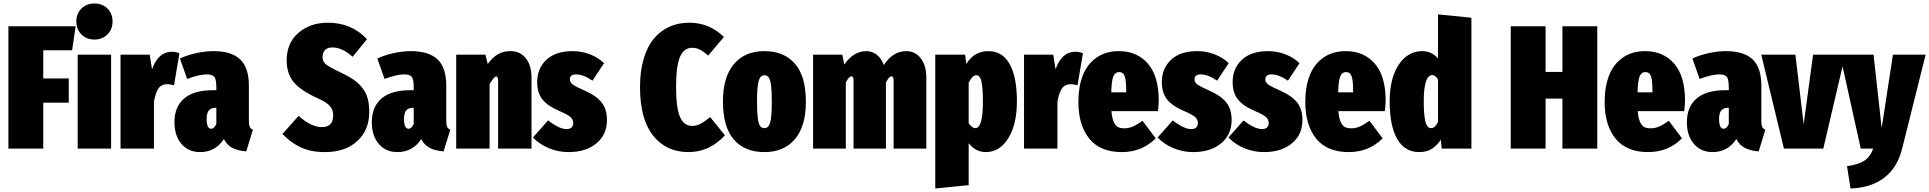

<svg xmlns="http://www.w3.org/2000/svg" viewBox="-20 -845 10972 1092"><path d="M27.8 0V-695.8H410.2L390.1 -559.1H226.1V-398.9H371.1V-261.2H226.1V0Z M620.1 -723.1Q620.1 -678.7 591.3 -649.4Q562.5 -620.1 517.1 -620.1Q471.7 -620.1 442.9 -649.4Q414.1 -678.7 414.1 -723.1Q414.1 -767.1 442.9 -796.1Q471.7 -825.2 517.1 -825.2Q562.5 -825.2 591.3 -796.1Q620.1 -767.1 620.1 -723.1ZM611.8 -534.2V0H421.9V-534.2Z M957.5 -550.8Q979 -550.8 1000.5 -542L969.7 -359.9Q949.7 -366.2 931.6 -366.2Q912.6 -366.2 898.9 -358.4Q885.3 -350.6 877 -335Q868.7 -319.3 864.3 -304.2Q859.9 -289.1 855.5 -266.1V0H665.5V-534.2H831.5L844.7 -451.2Q880.4 -550.8 957.5 -550.8Z M1395.5 -159.2Q1395.5 -135.3 1400.1 -124.3Q1404.8 -113.3 1418.5 -106.9L1380.4 16.1Q1332.5 12.2 1301.5 -3.9Q1270.5 -20 1253.4 -54.2Q1204.6 20 1118.2 20Q1051.8 20 1012 -26.4Q972.2 -72.8 972.2 -149.9Q972.2 -238.3 1027.8 -285.2Q1083.5 -332 1190.4 -332H1210.4V-347.2Q1210.4 -392.6 1199.7 -407.2Q1189 -421.9 1155.3 -421.9Q1113.3 -421.9 1044.4 -396L1003.4 -512.2Q1044.4 -531.7 1096.4 -543Q1148.4 -554.2 1194.3 -554.2Q1296.4 -554.2 1345.9 -507.3Q1395.5 -460.4 1395.5 -357.9ZM1181.2 -112.8Q1198.7 -112.8 1210.4 -140.1V-231.9H1206.5Q1179.7 -231.9 1167.5 -216.6Q1155.3 -201.2 1155.3 -168Q1155.3 -112.8 1181.2 -112.8Z M1845.2 -715.8Q1979.5 -715.8 2067.4 -622.1L1985.4 -522Q1926.3 -575.2 1871.1 -575.2Q1842.3 -575.2 1828.4 -560.3Q1814.5 -545.4 1814.5 -520Q1814.5 -495.1 1833.5 -479.2Q1852.5 -463.4 1911.1 -436Q1957 -414.6 1986.6 -394.8Q2016.1 -375 2038.3 -348.4Q2060.5 -321.8 2070.3 -287.8Q2080.1 -253.9 2080.1 -208Q2080.1 -105.5 2012.2 -42.7Q1944.3 20 1828.1 20Q1746.6 20 1688.7 -7.8Q1630.9 -35.6 1586.4 -83L1678.2 -186Q1750 -122.1 1811 -122.1Q1875 -122.1 1875 -189.9Q1875 -220.7 1856.2 -241.9Q1837.4 -263.2 1791 -284.2Q1689.9 -329.6 1650.1 -378.2Q1610.4 -426.8 1610.4 -502Q1610.4 -599.6 1676.8 -657.7Q1743.2 -715.8 1845.2 -715.8Z M2518.1 -159.2Q2518.1 -135.3 2522.7 -124.3Q2527.3 -113.3 2541 -106.9L2502.9 16.1Q2455.1 12.2 2424.1 -3.9Q2393.1 -20 2376 -54.2Q2327.1 20 2240.7 20Q2174.3 20 2134.5 -26.4Q2094.7 -72.8 2094.7 -149.9Q2094.7 -238.3 2150.4 -285.2Q2206.1 -332 2313 -332H2333V-347.2Q2333 -392.6 2322.3 -407.2Q2311.5 -421.9 2277.8 -421.9Q2235.8 -421.9 2167 -396L2126 -512.2Q2167 -531.7 2219 -543Q2271 -554.2 2316.9 -554.2Q2418.9 -554.2 2468.5 -507.3Q2518.1 -460.4 2518.1 -357.9ZM2303.7 -112.8Q2321.3 -112.8 2333 -140.1V-231.9H2329.1Q2302.2 -231.9 2290 -216.6Q2277.8 -201.2 2277.8 -168Q2277.8 -112.8 2303.7 -112.8Z M2882.8 -554.2Q2939 -554.2 2970.9 -513.4Q3002.9 -472.7 3002.9 -402.8V0H2813V-384.8Q2813 -410.2 2801.8 -410.2Q2790.5 -410.2 2764.6 -367.2V0H2574.7V-534.2H2740.7L2753.9 -481Q2781.7 -519 2812 -536.6Q2842.3 -554.2 2882.8 -554.2Z M3236.3 -554.2Q3289.1 -554.2 3335.7 -535.9Q3382.3 -517.6 3415.5 -485.8L3349.6 -386.2Q3297.4 -421.9 3256.3 -421.9Q3221.2 -421.9 3221.2 -393.1Q3221.2 -377 3236.8 -365Q3252.4 -353 3308.6 -328.1Q3371.6 -300.3 3401.9 -262.2Q3432.1 -224.1 3432.1 -162.1Q3432.1 -79.6 3372.3 -29.8Q3312.5 20 3213.4 20Q3155.3 20 3102.1 -2Q3048.8 -23.9 3011.2 -63L3097.2 -160.2Q3160.6 -110.8 3202.1 -110.8Q3220.7 -110.8 3230.5 -119.9Q3240.2 -128.9 3240.2 -144Q3240.2 -165 3225.1 -179Q3210 -192.9 3161.1 -213.9Q3093.8 -242.7 3064.5 -280.3Q3035.2 -317.9 3035.2 -377.9Q3035.2 -456.1 3087.6 -505.1Q3140.1 -554.2 3236.3 -554.2Z M3899.9 -715.8Q4014.6 -715.8 4097.2 -634.8L4007.8 -528.8Q3983.9 -550.3 3962.6 -561.8Q3941.4 -573.2 3917 -573.2Q3869.6 -573.2 3847.4 -521.5Q3825.2 -469.7 3825.2 -350.1Q3825.2 -231.4 3847.4 -180.2Q3869.6 -128.9 3916 -128.9Q3935.1 -128.9 3953.4 -136.2Q3971.7 -143.6 3983.6 -152.1Q3995.6 -160.6 4019 -179.2L4103 -75.2Q4015.1 20 3896 20Q3769 20 3694.6 -73.5Q3620.1 -167 3620.1 -350.1Q3620.1 -439.5 3640.6 -509.5Q3661.1 -579.6 3698.2 -624.5Q3735.4 -669.4 3786.4 -692.6Q3837.4 -715.8 3899.9 -715.8Z M4563.5 -266.1Q4563.5 -127 4501 -53.5Q4438.5 20 4327.6 20Q4216.3 20 4154.1 -51Q4091.8 -122.1 4091.8 -268.1Q4091.8 -407.2 4154.3 -480.7Q4216.8 -554.2 4327.6 -554.2Q4438.5 -554.2 4501 -482.9Q4563.5 -411.6 4563.5 -266.1ZM4327.6 -417Q4304.2 -417 4294.9 -384.8Q4285.6 -352.5 4285.6 -268.1Q4285.6 -208 4289.8 -175Q4293.9 -142.1 4302.7 -129.2Q4311.5 -116.2 4327.6 -116.2Q4351.1 -116.2 4360.4 -148.4Q4369.6 -180.7 4369.6 -266.1Q4369.6 -325.7 4365.5 -358.4Q4361.3 -391.1 4352.5 -404.1Q4343.8 -417 4327.6 -417Z M5133.8 -554.2Q5185.5 -554.2 5217 -513.2Q5248.5 -472.2 5248.5 -402.8V0H5062.5V-386.2Q5062.5 -411.1 5050.8 -411.1Q5036.1 -411.1 5018.6 -375V0H4834.5V-386.2Q4834.5 -411.1 4822.8 -411.1Q4808.1 -411.1 4790.5 -375V0H4604.5V-534.2H4770.5L4781.7 -478Q4835 -554.2 4906.7 -554.2Q4940.9 -554.2 4966.8 -533.7Q4992.7 -513.2 5006.8 -475.1Q5058.6 -554.2 5133.8 -554.2Z M5601.6 -554.2Q5681.2 -554.2 5722.4 -480.7Q5763.7 -407.2 5763.7 -269Q5763.7 -137.7 5714.6 -58.8Q5665.5 20 5587.4 20Q5528.8 20 5489.3 -30.8V208L5299.3 227.1V-534.2H5469.2L5475.6 -481.9Q5502 -521.5 5532.7 -537.8Q5563.5 -554.2 5601.6 -554.2ZM5527.3 -116.2Q5570.3 -116.2 5570.3 -266.1Q5570.3 -305.7 5568.1 -334Q5565.9 -362.3 5562.7 -378.2Q5559.6 -394 5554.2 -403.1Q5548.8 -412.1 5543.9 -414.6Q5539.1 -417 5532.2 -417Q5510.7 -417 5489.3 -375V-145Q5507.8 -116.2 5527.3 -116.2Z M6096.2 -550.8Q6117.7 -550.8 6139.2 -542L6108.4 -359.9Q6088.4 -366.2 6070.3 -366.2Q6051.3 -366.2 6037.6 -358.4Q6023.9 -350.6 6015.6 -335Q6007.3 -319.3 6002.9 -304.2Q5998.5 -289.1 5994.1 -266.1V0H5804.2V-534.2H5970.2L5983.4 -451.2Q6019 -550.8 6096.2 -550.8Z M6570.3 -273.9Q6570.3 -253.4 6565.9 -212.9H6301.3Q6304.7 -173.3 6314.7 -151.4Q6324.7 -129.4 6338.6 -122.3Q6352.5 -115.2 6375 -115.2Q6400.4 -115.2 6424.1 -125.7Q6447.8 -136.2 6478 -158.2L6553.2 -58.1Q6475.1 20 6360.4 20Q6237.3 20 6175.3 -56.6Q6113.3 -133.3 6113.3 -265.1Q6113.3 -350.6 6137.9 -414.8Q6162.6 -479 6215.3 -516.6Q6268.1 -554.2 6343.3 -554.2Q6447.3 -554.2 6508.8 -482.9Q6570.3 -411.6 6570.3 -273.9ZM6385.3 -319.8V-328.1Q6385.3 -385.3 6377.2 -410.2Q6369.1 -435.1 6345.2 -435.1Q6322.8 -435.1 6312.5 -411.4Q6302.2 -387.7 6300.3 -319.8Z M6789.1 -554.2Q6841.8 -554.2 6888.4 -535.9Q6935.1 -517.6 6968.3 -485.8L6902.3 -386.2Q6850.1 -421.9 6809.1 -421.9Q6773.9 -421.9 6773.9 -393.1Q6773.9 -377 6789.6 -365Q6805.2 -353 6861.3 -328.1Q6924.3 -300.3 6954.6 -262.2Q6984.9 -224.1 6984.9 -162.1Q6984.9 -79.6 6925 -29.8Q6865.2 20 6766.1 20Q6708 20 6654.8 -2Q6601.6 -23.9 6564 -63L6649.9 -160.2Q6713.4 -110.8 6754.9 -110.8Q6773.4 -110.8 6783.2 -119.9Q6793 -128.9 6793 -144Q6793 -165 6777.8 -179Q6762.7 -192.9 6713.9 -213.9Q6646.5 -242.7 6617.2 -280.3Q6587.9 -317.9 6587.9 -377.9Q6587.9 -456.1 6640.4 -505.1Q6692.9 -554.2 6789.1 -554.2Z M7191.9 -554.2Q7244.6 -554.2 7291.3 -535.9Q7337.9 -517.6 7371.1 -485.8L7305.2 -386.2Q7252.9 -421.9 7211.9 -421.9Q7176.8 -421.9 7176.8 -393.1Q7176.8 -377 7192.4 -365Q7208 -353 7264.2 -328.1Q7327.1 -300.3 7357.4 -262.2Q7387.7 -224.1 7387.7 -162.1Q7387.7 -79.6 7327.9 -29.8Q7268.1 20 7168.9 20Q7110.8 20 7057.6 -2Q7004.4 -23.9 6966.8 -63L7052.7 -160.2Q7116.2 -110.8 7157.7 -110.8Q7176.3 -110.8 7186 -119.9Q7195.8 -128.9 7195.8 -144Q7195.8 -165 7180.7 -179Q7165.5 -192.9 7116.7 -213.9Q7049.3 -242.7 7020 -280.3Q6990.7 -317.9 6990.7 -377.9Q6990.7 -456.1 7043.2 -505.1Q7095.7 -554.2 7191.9 -554.2Z M7860.8 -273.9Q7860.8 -253.4 7856.4 -212.9H7591.8Q7595.2 -173.3 7605.2 -151.4Q7615.2 -129.4 7629.2 -122.3Q7643.1 -115.2 7665.5 -115.2Q7690.9 -115.2 7714.6 -125.7Q7738.3 -136.2 7768.6 -158.2L7843.8 -58.1Q7765.6 20 7650.9 20Q7527.8 20 7465.8 -56.6Q7403.8 -133.3 7403.8 -265.1Q7403.8 -350.6 7428.5 -414.8Q7453.1 -479 7505.9 -516.6Q7558.6 -554.2 7633.8 -554.2Q7737.8 -554.2 7799.3 -482.9Q7860.8 -411.6 7860.8 -273.9ZM7675.8 -319.8V-328.1Q7675.8 -385.3 7667.7 -410.2Q7659.7 -435.1 7635.7 -435.1Q7613.3 -435.1 7603 -411.4Q7592.8 -387.7 7590.8 -319.8Z M8158.7 -763.2 8348.6 -744.1V0H8179.7L8174.8 -49.8Q8151.9 -17.1 8123.5 1.5Q8095.2 20 8051.8 20Q7969.7 20 7926.8 -54.2Q7883.8 -128.4 7883.8 -269Q7883.8 -399.9 7935.3 -477.1Q7986.8 -554.2 8068.8 -554.2Q8123 -554.2 8158.7 -512.2ZM8119.6 -116.2Q8142.1 -116.2 8158.7 -151.9V-393.1Q8143.6 -418 8126.5 -418Q8077.6 -418 8077.6 -268.1Q8077.6 -228.5 8080.1 -200Q8082.5 -171.4 8086.4 -155.5Q8090.3 -139.6 8096.2 -130.6Q8102.1 -121.6 8107.4 -118.9Q8112.8 -116.2 8119.6 -116.2Z M8866.2 0V-284.2H8770.5V0H8572.3V-695.8H8770.5V-436H8866.2V-695.8H9064.5V0Z M9563.5 -273.9Q9563.5 -253.4 9559.1 -212.9H9294.4Q9297.9 -173.3 9307.9 -151.4Q9317.9 -129.4 9331.8 -122.3Q9345.7 -115.2 9368.2 -115.2Q9393.6 -115.2 9417.2 -125.7Q9440.9 -136.2 9471.2 -158.2L9546.4 -58.1Q9468.3 20 9353.5 20Q9230.5 20 9168.5 -56.6Q9106.4 -133.3 9106.4 -265.1Q9106.4 -350.6 9131.1 -414.8Q9155.8 -479 9208.5 -516.6Q9261.2 -554.2 9336.4 -554.2Q9440.4 -554.2 9502 -482.9Q9563.5 -411.6 9563.5 -273.9ZM9378.4 -319.8V-328.1Q9378.4 -385.3 9370.4 -410.2Q9362.3 -435.1 9338.4 -435.1Q9315.9 -435.1 9305.7 -411.4Q9295.4 -387.7 9293.5 -319.8Z M9997.6 -159.2Q9997.6 -135.3 10002.2 -124.3Q10006.8 -113.3 10020.5 -106.9L9982.4 16.1Q9934.6 12.2 9903.6 -3.9Q9872.6 -20 9855.5 -54.2Q9806.6 20 9720.2 20Q9653.8 20 9614 -26.4Q9574.2 -72.8 9574.2 -149.9Q9574.2 -238.3 9629.9 -285.2Q9685.5 -332 9792.5 -332H9812.5V-347.2Q9812.5 -392.6 9801.8 -407.2Q9791 -421.9 9757.3 -421.9Q9715.3 -421.9 9646.5 -396L9605.5 -512.2Q9646.5 -531.7 9698.5 -543Q9750.5 -554.2 9796.4 -554.2Q9898.4 -554.2 9948 -507.3Q9997.6 -460.4 9997.6 -357.9ZM9783.2 -112.8Q9800.8 -112.8 9812.5 -140.1V-231.9H9808.6Q9781.7 -231.9 9769.5 -216.6Q9757.3 -201.2 9757.3 -168Q9757.3 -112.8 9783.2 -112.8Z M10475.1 -534.2 10350.1 0H10126L9997.1 -534.2H10191.4L10238.3 -138.2L10292 -534.2Z M10932.1 -534.2 10798.8 -1Q10772 107.9 10697.3 165.3Q10622.6 222.7 10504.9 227.1L10484.9 100.1Q10548.3 91.3 10582.8 69.3Q10617.2 47.4 10633.8 0H10563L10444.8 -534.2H10635.7L10682.1 -117.2L10746.1 -534.2Z"/></svg>

Font: Fira Sans Compressed Heavy
Style: Regular
Weight: 900
Width: 1
Designer: Carrois Corporate & Edenspiekermann AG
Foundry: Carrois Corporate GbR & Edenspiekermann AG
Version: Version 4.203;PS 004.203;hotconv 1.0.88;makeotf.lib2.5.64775